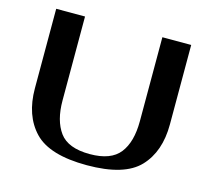

<svg xmlns="http://www.w3.org/2000/svg" viewBox="-102 -821 1042 952"><g transform="rotate(15 419.0 -345.0)"><path d="M73 -292V-700H221V-269Q221 -166 264.5 -106.5Q308 -47 420 -47Q528 -47 573 -104.5Q618 -162 618 -269V-700H766V-292Q766 -152 689 -71Q612 10 420 10Q228 10 150.5 -71Q73 -152 73 -292Z"/></g></svg>

Font: Fahkwang SemiBold
Style: Regular
Weight: 600
Designer: Suppakit Chalermlarp | Katatrad Co.,Ltd.
Foundry: Cadson Demak Co.,Ltd.
Version: Version 1.000; ttfautohint (v1.6)